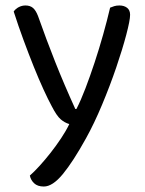

<svg xmlns="http://www.w3.org/2000/svg" viewBox="-20 -491 529 701"><path d="M169 -103Q156 -127 139 -164Q122 -201 103.5 -247Q85 -293 66 -344.5Q47 -396 30 -449Q37 -459 48.5 -465Q60 -471 73 -471Q90 -471 100.5 -462Q111 -453 119 -432Q149 -347 181.5 -265Q214 -183 255 -93H259Q275 -124 292 -168.5Q309 -213 325.5 -263Q342 -313 356.5 -364.5Q371 -416 382 -463Q389 -466 397 -468.5Q405 -471 416 -471Q433 -471 444 -462.5Q455 -454 455 -437Q455 -417 441 -364Q427 -311 404.5 -245Q382 -179 353 -109.5Q324 -40 294 14Q247 99 209.5 144.5Q172 190 140 190Q117 190 104.5 178Q92 166 89 150Q105 136 125 114Q145 92 165 66.5Q185 41 203 14Q221 -13 233 -38Q216 -43 201.5 -55.5Q187 -68 169 -103Z"/></svg>

Font: Baloo 2
Style: Regular
Weight: 400
Designer: Sarang Kulkarni and Ek Type
Foundry: Ek Type
Version: Version 1.640;hotconv 1.0.111;makeotfexe 2.5.65597; ttfautoh